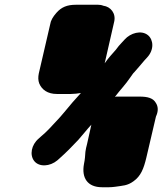

<svg xmlns="http://www.w3.org/2000/svg" viewBox="-20 -712 683 807"><path d="M409 75H438C447 75 456 74 464 73C496 68 515 69 541 50C572 28 584 -3 595 -49L635 -220C636 -223 636 -225 638 -228C645 -246 645 -263 636 -278C624 -300 601 -306 566 -306H473C470 -306 466 -306 463 -305C486 -335 507 -356 528 -387C536 -398 540 -405 544 -408C558 -423 572 -441 587 -458L598 -470C629 -503 625 -545 602 -564C574 -587 528 -573 504 -546L492 -533C483 -524 475 -514 467 -503C449 -482 440 -474 420 -446L460 -621C468 -656 445 -684 414 -688C407 -691 399 -692 392 -692H299C262 -692 238 -682 217 -658C202 -641 193 -625 191 -610L143 -403C140 -388 140 -374 145 -361C156 -335 180 -317 219 -317H278C292 -317 307 -319 319 -321H320C308 -308 297 -295 285 -282C266 -260 236 -222 217 -203C198 -182 174 -156 153 -139L143 -130C111 -103 104 -60 124 -35C145 -9 190 -12 221 -38L230 -46C256 -69 284 -97 309 -124C322 -138 347 -170 364 -188L346 -107C343 -95 340 -84 339 -74C338 -58 337 -42 333 -23C322 36 348 75 409 75Z"/></svg>

Font: Electronic
Style: UltThkIt
Weight: 900
Version: Version 1.011